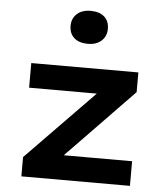

<svg xmlns="http://www.w3.org/2000/svg" viewBox="-55 -844 776 893"><g transform="rotate(5 333.0 -397.5)"><path d="M78 0V-90L431 -452L441 -414H78V-529H578V-437L236 -84L223 -115H585V0ZM332 -641Q291 -641 268 -661.5Q245 -682 245 -718Q245 -752 268.5 -773.5Q292 -795 332 -795Q373 -795 396 -775Q419 -755 419 -718Q419 -684 395.5 -662.5Q372 -641 332 -641Z"/></g></svg>

Font: Lexend Giga SemiBold
Style: Regular
Weight: 600
Designer: Bonnie Shaver-Troup, Thomas Jockin
Foundry: Lexend
Version: Version 1.007